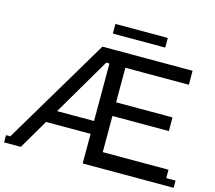

<svg xmlns="http://www.w3.org/2000/svg" viewBox="-124 -998 1291 1154"><g transform="rotate(15 521.5 -421.5)"><path d="M-6 9 416 -700H516V-613H428L489 -657L98 9ZM-6 9V-36H96V9ZM178 -175 183 -255H516V-175ZM483 9V-36H1049V9ZM483 8V-700H977V-613H582V-88H991V8ZM573 -313 574 -398H933V-313ZM456 -792V-852H782V-792Z"/></g></svg>

Font: Montserrat Underline Thin Medium
Style: Regular
Weight: 500
Version: Version 9.000